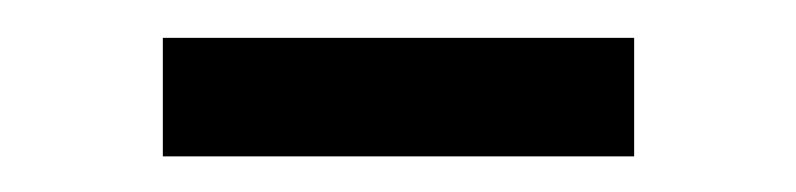

<svg xmlns="http://www.w3.org/2000/svg" viewBox="-20 -319 431 104"><path d="M68.2 -234.3V-298.5H323.5V-234.3Z"/></svg>

Font: Nunito Sans 12pt ExtraLight SemiCondensed
Style: Regular
Weight: 200
Width: 4
Version: Version 3.101;gftools[0.9.27]